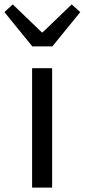

<svg xmlns="http://www.w3.org/2000/svg" viewBox="-54 -853 385 873"><path d="M92 0H183V-543H92ZM93 -642H184L311 -798L272 -833L140 -706H136L4 -833L-34 -798Z"/></svg>

Font: Source Han Sans TC
Style: Regular
Weight: 400
Designer: Ryoko NISHIZUKA 西塚涼子 (kana, bopomofo & ideographs); Paul D. Hunt (Latin, Greek & Cyrillic); Sandoll Communications 산돌커뮤니
Foundry: Adobe
Version: Version 2.002;hotconv 1.0.116;makeotfexe 2.5.65601